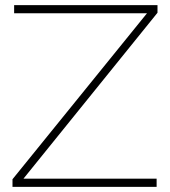

<svg xmlns="http://www.w3.org/2000/svg" viewBox="-20 -730 665 750"><path d="M28.8 -29.8 554.2 -678.2H35.2V-710H595.2V-680.2L71.8 -32.2H591.8V0H28.8Z"/></svg>

Font: Rawline ExtraLight
Style: Regular
Weight: 275
Designer: Matt McInerney, Pablo Impallari, Rodrigo Fuenzalida
Foundry: Matt McInerney, Pablo Impallari, Rodrigo Fuenzalida
Version: Version 4.020;PS 004.020;hotconv 1.0.88;makeotf.lib2.5.64775